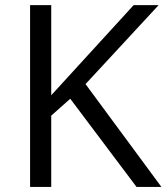

<svg xmlns="http://www.w3.org/2000/svg" viewBox="-20 -734 654 754"><path d="M613.8 0H516.1L255.9 -346.2L181.2 -279.8V0H98.1V-713.9H181.2V-359.9L504.9 -713.9H603L315.9 -403.8Z"/></svg>

Font: f0_2797  
Style: Regular
Weight: 400
Foundry: Ascender Corporation
Version: Version 1.10